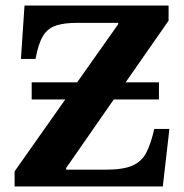

<svg xmlns="http://www.w3.org/2000/svg" viewBox="-20 -677 668 697"><path d="M571 0H33V-55L217 -316H95V-378H260L409 -589V-594H259Q214 -594 184 -584.5Q154 -575 136.5 -547Q119 -519 109 -463H56L69 -657H592V-602L436 -378H557V-316H393L220 -67V-61H364Q427 -61 461 -76Q495 -91 511.5 -123.5Q528 -156 540 -209H595Z"/></svg>

Font: STIX Two Text
Style: Bold
Weight: 700
Designer: Ross Mills, John Hudson & Paul Hanslow, Tiro Typeworks Ltd; with prior portions MicroPress Inc., and Coen Hoffman.
Foundry: Tiro Typeworks Ltd
Version: Version 2.13 b171